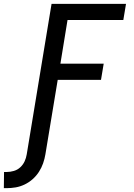

<svg xmlns="http://www.w3.org/2000/svg" viewBox="-75 -755 695 998"><path d="M-55 223 -54 139H-40Q-22 139 -3 133.5Q16 128 30.5 114.5Q45 101 53 83.5Q61 66 64 47L193 -735H580L566 -651H276L239 -424H464L450 -340H225L161 47Q157 71 149 94Q141 117 127.5 138Q114 159 95 176Q76 193 53 204Q30 215 6.5 219Q-17 223 -40 223Z"/></svg>

Font: Iosevka Custom Medium Oblique
Style: Regular
Weight: 500
Italic angle: -9°
Designer: Belleve Invis
Foundry: Belleve Invis
Version: Version 27.0.1